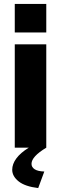

<svg xmlns="http://www.w3.org/2000/svg" viewBox="-20 -750 310 975"><path d="M174 205Q107 197 74.5 171Q42 145 42 112Q42 83 63 54.5Q84 26 126 0H55V-525H215V0Q140 45 140 82Q140 99 156 109.5Q172 120 205 121ZM55 -585V-730H215V-585Z"/></svg>

Font: Oxford Sans
Style: Regular
Weight: 800
Designer: Matt McInerney, Pablo Impallari, Rodrigo Fuenzalida
Foundry: Matt McInerney, Pablo Impallari, Rodrigo Fuenzalida
Version: Version 3.000g; ttfautohint (v1.5) -l 8 -r 28 -G 28 -x 14 -D